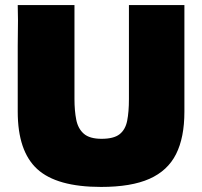

<svg xmlns="http://www.w3.org/2000/svg" viewBox="-20 -728 798 758"><path d="M379 10Q204 10 127 -60.5Q50 -131 50 -287V-547L51 -648L50 -708H274V-337Q274 -291 281 -255.5Q288 -220 311 -200Q334 -180 381 -180Q429 -180 452 -198Q475 -216 482 -251Q489 -286 489 -337V-708H708V-287Q708 -185 675 -119.5Q642 -54 570 -22Q498 10 379 10Z"/></svg>

Font: Rowdies
Style: Bold
Weight: 700
Designer: Jaikishan Patel
Version: Version 1.000; ttfautohint (v1.8.3)